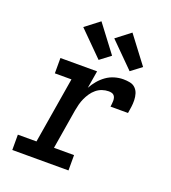

<svg xmlns="http://www.w3.org/2000/svg" viewBox="-141 -885 882 989"><g transform="rotate(20 300.0 -390.0)"><path d="M40 0V-84H142L202 -446H111V-530H312L296 -434Q308 -456 324.5 -475.5Q341 -495 361.5 -509.5Q382 -524 406 -531Q430 -538 454 -538Q472 -538 490 -534.5Q508 -531 520 -519Q532 -507 537 -490.5Q542 -474 542.5 -455.5Q543 -437 540.5 -419Q538 -401 535 -383H439Q440 -391 441 -399Q442 -407 442 -415.5Q442 -424 440 -431.5Q438 -439 433 -444.5Q428 -450 420 -452Q412 -454 404 -454Q386 -454 368.5 -448Q351 -442 336.5 -430Q322 -418 311.5 -402.5Q301 -387 293.5 -370.5Q286 -354 281.5 -336.5Q277 -319 274 -302L238 -84H348V0ZM469 -588 337 -720 415 -780 527 -632ZM299 -588 167 -720 245 -780 357 -632Z"/></g></svg>

Font: Iosevka Curly Slab MdExObl
Style: Regular
Weight: 500
Width: 7
Italic angle: -9°
Monospace: yes
Designer: Belleve Invis
Foundry: Belleve Invis
Version: Version 11.1.0; ttfautohint (v1.8.3)